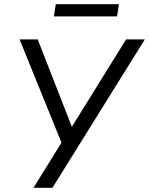

<svg xmlns="http://www.w3.org/2000/svg" viewBox="-20 -892 708 912"><path d="M139 0 281 -229 279 -197 73 -705H159L326 -278H314L579 -705H668L229 0ZM236 -814 245 -872H545L536 -814Z"/></svg>

Font: Nunito Sans 10pt SemiCondensed
Style: Italic
Weight: 400
Width: 4
Italic angle: -9°
Designer: Vernon Adams
Foundry: Vernon Adams
Version: Version 3.101;gftools[0.9.27]